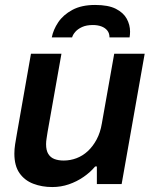

<svg xmlns="http://www.w3.org/2000/svg" viewBox="-20 -743 623 775"><path d="M191 12Q149 12 114 -1.5Q79 -15 58.5 -44.5Q38 -74 38 -123Q38 -141 41 -160.5Q44 -180 48 -202L105 -526H228L172 -210Q170 -196 168 -184Q166 -172 166 -161Q166 -136 175 -121.5Q184 -107 200 -101Q216 -95 237 -95Q264 -95 289 -104.5Q314 -114 334.5 -133Q355 -152 370 -180Q385 -208 391 -244L441 -526H564L471 0H371V-71H364Q345 -48 317.5 -29Q290 -10 258 1Q226 12 191 12ZM364 -723Q417 -723 447.5 -707.5Q478 -692 491.5 -667.5Q505 -643 505 -615Q505 -609 504.5 -603.5Q504 -598 503 -592H422Q422 -609 413 -620Q404 -631 389 -636.5Q374 -642 355 -642Q329 -642 311.5 -634Q294 -626 284 -614.5Q274 -603 271 -592H189Q195 -623 215 -653Q235 -683 272 -703Q309 -723 364 -723Z"/></svg>

Font: Archivo SemiBold SemiBold
Style: Italic
Weight: 600
Italic angle: -10°
Version: Version 2.001